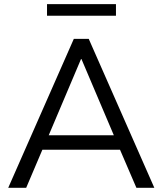

<svg xmlns="http://www.w3.org/2000/svg" viewBox="-20 -889 769 909"><path d="M19 0 329.5 -705H400.1L710.6 0H625.7L539.1 -201.2L578.8 -180H149.3L189.6 -201.2L104 0ZM363.6 -609.5 202.9 -230.3 179 -248.6H549.1L526.7 -230.3L365.6 -609.5ZM202.6 -814.5V-869.4H529V-814.5Z"/></svg>

Font: Nunito Sans 12pt ExtraLight
Style: Regular
Weight: 200
Designer: Vernon Adams
Foundry: Vernon Adams
Version: Version 3.101;gftools[0.9.27]